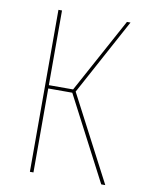

<svg xmlns="http://www.w3.org/2000/svg" viewBox="-79 -738 609 795"><g transform="rotate(10 225.5 -340.5)"><path d="M231 -360 419 0H402L218 -353H117V0H102V-681H117V-367H219L390 -681H405Z"/></g></svg>

Font: Fira Sans Compressed Hair
Style: Regular
Weight: 100
Width: 1
Designer: bBox Type GmbH & Carrois Corporate GbR & Edenspiekermann AG
Foundry: bBox Type GmbH & Carrois Corporate GbR & Edenspiekermann AG
Version: Version 4.301